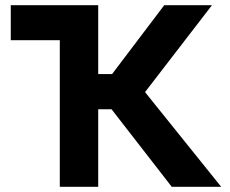

<svg xmlns="http://www.w3.org/2000/svg" viewBox="-20 -720 886 740"><path d="M211.5 -565H21.5V-700H358.5ZM642 0 359 -364.5 613 -700H797L539 -365L832.5 0ZM210.5 0V-700H358.5V-434.5H490V-299H358.5V0Z"/></svg>

Font: Geologica Cursive SemiBold
Style: Regular
Weight: 600
Designer: Sindre Bremnes, Frode Helland
Foundry: Monokrom Skriftforlag AS
Version: Version 1.010;gftools[0.9.28]